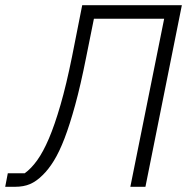

<svg xmlns="http://www.w3.org/2000/svg" viewBox="-59 -718 727 738"><path d="M-39 0 -29 -52H36Q61 -70 84 -102Q107 -134 129 -185.5Q151 -237 173.5 -314.5Q196 -392 218 -501L257 -698H640L500 0H442L572 -646H302L272 -497Q251 -391 230 -314.5Q209 -238 189 -186Q169 -134 148 -100Q127 -66 105 -45Q81 -21 56.5 -10.5Q32 0 -1 0Z"/></svg>

Font: IBM Plex Sans Light
Style: Italic
Weight: 300
Italic angle: -11.31°
Designer: Mike Abbink, Paul van der Laan, Pieter van Rosmalen
Foundry: Bold Monday
Version: Version 3.201